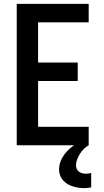

<svg xmlns="http://www.w3.org/2000/svg" viewBox="-20 -755 540 998"><path d="M67 0V-735H441V-639H178V-430H384V-334H178V-96H441V0ZM417 223Q402 223 387 220.5Q372 218 357.5 213.5Q343 209 330 201Q317 193 307 181.5Q297 170 292 155.5Q287 141 287 126Q287 96 301.5 69Q316 42 337.5 22Q359 2 385.5 -12Q412 -26 441 -33V0Q427 8 415.5 19.5Q404 31 395.5 44.5Q387 58 381 73.5Q375 89 375 105Q375 114 379 123Q383 132 390.5 137.5Q398 143 407.5 145.5Q417 148 427 148Q433 148 440 147Q447 146 454 144V219Q445 221 435.5 222Q426 223 417 223Z"/></svg>

Font: Iosevka Curly
Style: Bold
Weight: 700
Monospace: yes
Designer: Belleve Invis
Foundry: Belleve Invis
Version: Version 22.1.2; ttfautohint (v1.8.4)